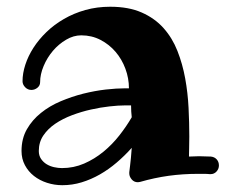

<svg xmlns="http://www.w3.org/2000/svg" viewBox="-20 -519 670 570"><path d="M371.1 -170.9Q370.1 -179.2 369.6 -188Q369.1 -196.8 369.1 -206.1H351.1Q331.5 -206.1 304.9 -203.1Q278.3 -200.2 250 -193.8Q221.7 -187.5 193.8 -177Q166 -166.5 144 -151.6Q122.1 -136.7 108.6 -116.7Q95.2 -96.7 95.2 -70.8Q95.2 -57.1 101.8 -47.4Q108.4 -37.6 118.4 -31.5Q128.4 -25.4 140.6 -22.7Q152.8 -20 164.1 -20Q198.7 -20 229.7 -33.4Q260.7 -46.9 287.1 -68.6Q313.5 -90.3 334.5 -117.2Q355.5 -144 371.1 -170.9ZM605 -2H603Q594.7 -2.9 585.9 -2.9Q577.1 -2.9 568.8 -2.9Q522.9 -2.9 480.7 2.9Q438.5 8.8 396 21Q394.5 21 393.1 21.5Q391.6 22 389.2 22Q377.9 22 370.8 13.4Q363.8 4.9 363.8 -3.9V-7.8Q363.8 -8.8 366.2 -27.6Q368.7 -46.4 371.1 -80.1Q350.1 -56.6 326.4 -36.4Q302.7 -16.1 276.6 -1.2Q250.5 13.7 222.7 22.2Q194.8 30.8 165 30.8Q141.6 30.8 119.6 23.7Q97.7 16.6 80.8 3.4Q64 -9.8 54 -28.6Q43.9 -47.4 43.9 -70.8Q43.9 -107.4 59.8 -135.3Q75.7 -163.1 101.6 -183.8Q127.4 -204.6 160.4 -218.5Q193.4 -232.4 227.5 -241Q261.7 -249.5 293.9 -253.2Q326.2 -256.8 351.1 -256.8H362.8Q362.8 -286.6 352.3 -314.9Q341.8 -343.3 323 -365.2Q304.2 -387.2 278.3 -400.6Q252.4 -414.1 221.2 -414.1Q198.2 -414.1 176.3 -401.1Q154.3 -388.2 137.2 -368.2Q120.1 -348.1 109.6 -323.2Q99.1 -298.3 99.1 -274.9Q99.1 -265.1 91.1 -258.5Q83 -252 73.2 -252Q62.5 -252 54.7 -260Q46.9 -268.1 46.9 -277.8Q46.9 -301.3 55.2 -326.9Q63.5 -352.5 79.3 -377.2Q95.2 -401.9 117.9 -423.8Q140.6 -445.8 169.7 -462.6Q198.7 -479.5 233.4 -489.3Q268.1 -499 307.1 -499Q361.8 -499 400.6 -481.9Q439.5 -464.8 465.6 -435.5Q491.7 -406.2 506.8 -367.7Q522 -329.1 529.8 -286.1Q537.6 -243.2 539.8 -198.7Q542 -154.3 542 -113.8Q542 -93.3 541.5 -78.6Q541 -64 541 -54.2Q548.3 -54.2 555.9 -54.7Q563.5 -55.2 570.8 -55.2Q579.1 -55.2 588.1 -54.7Q597.2 -54.2 606 -54.2Q616.7 -53.2 623.3 -45.9Q629.9 -38.6 629.9 -27.8Q629.9 -17.6 622.8 -9.8Q615.7 -2 605 -2Z"/></svg>

Font: Ribeye
Style: Regular
Weight: 400
Designer: Astigmatic (AOETI)
Foundry: Astigmatic (AOETI)
Version: Version 1.000